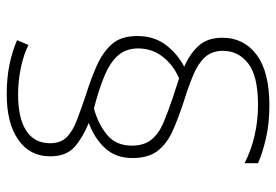

<svg xmlns="http://www.w3.org/2000/svg" viewBox="-142 -658 802 557"><g transform="rotate(-90 258.5 -379.0)"><path d="M79 -395Q79 -444 108 -475Q137 -506 181 -522Q139 -539 111.5 -563Q84 -587 84 -634Q84 -693 132 -726.5Q180 -760 264 -760Q311 -760 350 -752Q389 -744 421 -730L407 -697Q379 -711 341 -719Q303 -727 263 -727Q195 -727 158.5 -703.5Q122 -680 122 -634Q122 -603 140 -585.5Q158 -568 190 -556Q222 -544 263 -530Q308 -516 346.5 -499Q385 -482 409 -455.5Q433 -429 433 -381Q433 -333 407.5 -299Q382 -265 344 -245Q381 -229 404.5 -203.5Q428 -178 428 -134Q428 -72 378.5 -35Q329 2 232 2Q179 2 136 -8Q93 -18 64 -31V-70Q101 -51 144 -41Q187 -31 233 -31Q317 -31 353.5 -59.5Q390 -88 390 -133Q390 -165 371.5 -185Q353 -205 319.5 -219Q286 -233 241 -247Q195 -262 158 -278.5Q121 -295 100 -322Q79 -349 79 -395ZM115 -397Q115 -361 133 -339.5Q151 -318 183.5 -304.5Q216 -291 258 -277L310 -260Q348 -276 372.5 -307Q397 -338 397 -379Q397 -413 377.5 -436Q358 -459 319.5 -475.5Q281 -492 223 -507Q178 -495 146.5 -469Q115 -443 115 -397Z"/></g></svg>

Font: Noto Sans Cham ExtraLight
Style: Regular
Weight: 250
Version: Version 2.002